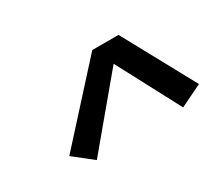

<svg xmlns="http://www.w3.org/2000/svg" viewBox="-63 -858 626 545"><g transform="rotate(-30 250.0 -585.5)"><path d="M126 -447 64 -496 271 -724H357L485 -489L413 -454L304 -660Z"/></g></svg>

Font: Iosevka Term Curly Oblique
Style: Regular
Weight: 400
Italic angle: -9°
Designer: Belleve Invis
Foundry: Belleve Invis
Version: Version 32.3.0